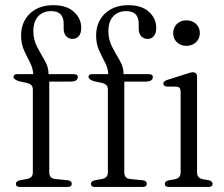

<svg xmlns="http://www.w3.org/2000/svg" viewBox="-20 -740 886 760"><path d="M175 -57.5Q175 -34 198 -31.5L248 -26.5Q264 -24.5 264 -12.5Q264 0 247.5 0H59Q43 0 43 -12Q43 -23 58.5 -26.5L87 -31.5Q110 -36 110 -57V-384.5Q110 -395.5 105.2 -401.5Q100.5 -407.5 87.5 -411.5L55 -418.5Q33.5 -425.5 33.5 -435.5Q33.5 -446.5 47.5 -446.5H111.5Q110.5 -470 98.8 -492.5Q87 -515 75.2 -540.5Q63.5 -566 63.5 -599.5Q63.5 -652.5 98.2 -686Q133 -719.5 191 -719.5Q244 -719.5 272.8 -693Q301.5 -666.5 301.5 -630Q301.5 -608.5 292 -597.2Q282.5 -586 267.5 -586Q251.5 -586 241.8 -596.8Q232 -607.5 232 -627V-646.5Q232 -696 182.5 -696Q149.5 -696 130.8 -675Q112 -654 112 -617Q112 -582.5 127 -554.2Q142 -526 157 -500.5Q172 -475 172 -449V-446.5H271.5Q288 -446.5 288 -435Q288 -417 258 -417H175ZM472 -57.5Q472 -34 495 -31.5L545 -26.5Q561 -24.5 561 -12.5Q561 0 544.5 0H356Q340 0 340 -12Q340 -23 355.5 -26.5L384 -31.5Q407 -36 407 -57V-384.5Q407 -395.5 402.2 -401.5Q397.5 -407.5 384.5 -411.5L352 -418.5Q330.5 -425.5 330.5 -435.5Q330.5 -446.5 344.5 -446.5H408.5Q407.5 -470 395.8 -492.5Q384 -515 372.2 -540.5Q360.5 -566 360.5 -599.5Q360.5 -652.5 395.2 -686Q430 -719.5 488 -719.5Q541 -719.5 569.8 -693Q598.5 -666.5 598.5 -630Q598.5 -608.5 589 -597.2Q579.5 -586 564.5 -586Q548.5 -586 538.8 -596.8Q529 -607.5 529 -627V-646.5Q529 -696 479.5 -696Q446.5 -696 427.8 -675Q409 -654 409 -617Q409 -582.5 424 -554.2Q439 -526 454 -500.5Q469 -475 469 -449V-446.5H568.5Q585 -446.5 585 -435Q585 -417 555 -417H472ZM717.5 -558.5Q695 -558.5 680.2 -572.8Q665.5 -587 665.5 -609Q665.5 -631 680.2 -645.2Q695 -659.5 717.5 -659.5Q741 -659.5 756 -645.2Q771 -631 771 -609Q771 -587.5 756 -573Q741 -558.5 717.5 -558.5ZM760 -435.5V-57.5Q760 -35.5 781 -31L807 -26.5Q821.5 -22.5 821.5 -12.5Q821.5 0 805 0H648.5Q632.5 0 632.5 -12.5Q632.5 -22 646.5 -26L674 -31Q695 -36 695 -57V-377.5Q695 -395.5 679.5 -397L639.5 -397.5Q626.5 -399.5 626.5 -409Q626.5 -418.5 641.5 -423.5L714 -446.5Q735 -454 742.5 -454Q760 -454 760 -435.5Z"/></svg>

Font: Fraunces 72pt Soft Light
Style: Regular
Weight: 300
Version: Version 1.000;[b76b70a41]